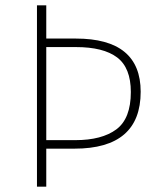

<svg xmlns="http://www.w3.org/2000/svg" viewBox="-20 -702 602 722"><path d="M265 -557Q509 -557 509 -357Q509 -143 260 -143H154V0H119V-682H154V-557ZM263 -175Q363 -175 417.5 -215.5Q472 -256 472 -356Q472 -447 420.5 -486Q369 -525 265 -525H154V-175Z"/></svg>

Font: Fira Sans UltraLight
Style: Regular
Weight: 200
Designer: Carrois Corporate & Edenspiekermann AG
Foundry: Carrois Corporate GbR & Edenspiekermann AG
Version: Version 4.106;PS 004.106;hotconv 1.0.70;makeotf.lib2.5.58329